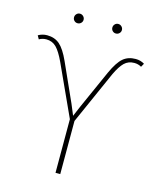

<svg xmlns="http://www.w3.org/2000/svg" viewBox="-156 -965 858 1052"><g transform="rotate(15 273.5 -438.5)"><path d="M524.9 -716.3Q552.7 -716.3 574.7 -702.6L563.5 -682.6Q545.4 -693.4 522.9 -693.4Q489.3 -693.4 467 -671.9Q444.8 -650.4 422.4 -603L288.1 -301.3V0H261.2V-304.2L128.9 -593.3Q104 -647 81.1 -670.2Q58.1 -693.4 24.4 -693.4Q1.5 -693.4 -16.6 -682.6L-27.8 -702.6Q-4.4 -716.3 22.5 -716.3Q65.4 -716.3 94 -691.4Q122.6 -666.5 150.4 -605L247.6 -388.7L273.4 -326.7L299.8 -388.7L396.5 -605Q425.3 -668 453.6 -692.1Q481.9 -716.3 524.9 -716.3ZM138.7 -849.6Q138.7 -860.8 146.5 -868.9Q154.3 -877 165.5 -877Q176.8 -877 184.8 -868.9Q192.9 -860.8 192.9 -849.6Q192.9 -838.4 184.8 -830.6Q176.8 -822.8 165.5 -822.8Q154.3 -822.8 146.5 -830.6Q138.7 -838.4 138.7 -849.6ZM356 -849.6Q356 -860.8 363.8 -868.9Q371.6 -877 382.8 -877Q394 -877 402.1 -868.9Q410.2 -860.8 410.2 -849.6Q410.2 -838.4 402.1 -830.6Q394 -822.8 382.8 -822.8Q371.6 -822.8 363.8 -830.6Q356 -838.4 356 -849.6Z"/></g></svg>

Font: Roboto Thin
Style: Regular
Weight: 250
Designer: Google
Version: Version 2.134; 2016